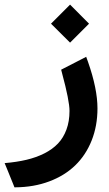

<svg xmlns="http://www.w3.org/2000/svg" viewBox="-55 -550 464 821"><path d="M2 238.8 -24.9 172.4 -35.2 147.5Q16.6 143.1 58.1 133.3Q99.6 123.5 134.5 106Q169.4 88.4 192.9 63.7Q216.3 39.1 229.2 3.9Q242.2 -31.2 242.2 -75.7Q242.2 -119.1 210.4 -236.8L206.5 -252L220.7 -259.3L293.9 -296.9L313.5 -307.1L321.3 -285.6Q361.8 -170.4 361.8 -86.4Q361.8 -11.7 336.9 50.8Q312 113.3 266.6 157.2Q221.2 201.2 155.3 225.8Q89.4 250.5 10.3 251H6.8ZM244.6 -530.3 325.7 -448.7 244.6 -367.7 163.1 -448.7Z"/></svg>

Font: Samim FD-WOL
Style: Bold-FD-WOL
Weight: 700
Foundry: DejaVu fonts team - Redesigned by Saber Rastikerdar
Version: Version 4.0.5